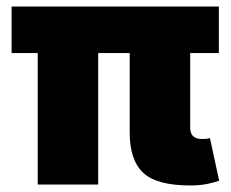

<svg xmlns="http://www.w3.org/2000/svg" viewBox="-20 -566 708 589"><path d="M563.5 2.9Q460.9 2.9 419.4 -35.9Q377.9 -74.7 377.9 -159.2V-403.3H281.2V0H95.7V-403.3H15.6V-545.9H651.4V-403.3H563.5V-173.8Q563.5 -139.6 599.6 -139.6Q617.7 -139.6 624 -142.6L652.3 -11.7Q640.6 -7.3 617.9 -2.2Q595.2 2.9 563.5 2.9Z"/></svg>

Font: Inter Black
Style: Regular
Weight: 900
Designer: Rasmus Andersson
Foundry: rsms
Version: Version 4.000;git-a52131595